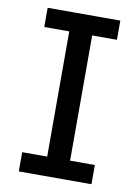

<svg xmlns="http://www.w3.org/2000/svg" viewBox="-81 -762 593 817"><g transform="rotate(10 215.0 -353.5)"><path d="M265 0H166V-707H265ZM58 -624V-707H372V-624ZM58 0V-83H372V0Z"/></g></svg>

Font: 42dot Sans Medium
Style: Regular
Weight: 500
Designer: 42dot
Version: Version 1.000